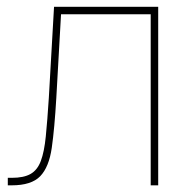

<svg xmlns="http://www.w3.org/2000/svg" viewBox="-20 -556 581 576"><path d="M3.4 0V-22.5H15.1Q51.3 -22.5 71.8 -34.2Q92.3 -45.9 102.5 -73.2Q112.8 -100.6 117.4 -147Q122.1 -193.4 126.5 -262.7L142.1 -535.6H454.6V0H432.1V-513.2H163.1L148.9 -261.7Q143.6 -170.4 135.3 -112.5Q127 -54.7 100.6 -27.3Q74.2 0 15.1 0Z"/></svg>

Font: Inter 20pt Thin
Style: Regular
Weight: 250
Version: Version 4.001;git-66647c0bb